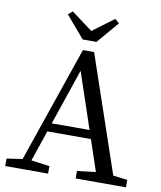

<svg xmlns="http://www.w3.org/2000/svg" viewBox="-93 -941 850 1015"><g transform="rotate(10 331.5 -433.5)"><path d="M5 0H235V-40L125 -55H105L5 -40V0ZM71 0H118L310 -565L500 0H593L363 -675H303L71 0ZM170 -219H472L456 -265H186L170 -219ZM383 0H653V-40L529 -55H509L383 -40V0ZM215 -867 192 -847 292 -730H366L466 -847L443 -867L287 -751H371L215 -867Z"/></g></svg>

Font: Source Serif Variable
Style: Regular
Weight: 389
Designer: Frank Grießhammer
Foundry: Adobe Systems Incorporated
Version: Version 3.001;hotconv 1.0.111;makeotfexe 2.5.65597